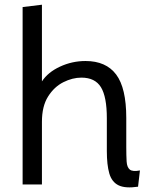

<svg xmlns="http://www.w3.org/2000/svg" viewBox="-20 -783 651 815"><path d="M566 9.5Q511.5 17.5 483 3.5Q454.5 -10.5 444 -46.8Q433.5 -83 433.5 -142V-281Q433.5 -372 408.5 -412.8Q383.5 -453.5 325.5 -453.5Q287.5 -453.5 248.8 -434Q210 -414.5 184 -373.2Q158 -332 158 -266V0H76V-753L158 -763V-437.5Q183.5 -476.5 234.8 -500.2Q286 -524 343 -524Q430 -524 473 -466.8Q516 -409.5 516 -282.5V-160Q516 -122 517.5 -97.5Q519 -73 531 -63.2Q543 -53.5 574 -59.5Z"/></svg>

Font: Mooli
Style: Regular
Weight: 400
Designer: Vernon Adams
Foundry: Vernon Adams
Version: Version 1.000; ttfautohint (v1.8.4.7-5d5b);gftools[0.9.33]